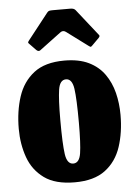

<svg xmlns="http://www.w3.org/2000/svg" viewBox="-55 -812 612 872"><g transform="rotate(-5 251.0 -376.0)"><path d="M18 -246.5Q18 -326.5 39.5 -392.5Q61 -458.5 111.8 -498Q162.5 -537.5 251 -537.5Q317 -537.5 361.8 -515.8Q406.5 -494 433.2 -456.2Q460 -418.5 472 -370.5Q484 -322.5 484 -270Q484 -190 462.5 -124.8Q441 -59.5 390 -21Q339 17.5 251 17.5Q162.5 17.5 111.8 -19.2Q61 -56 39.5 -116.2Q18 -176.5 18 -246.5ZM209.5 -270Q209.5 -160.5 216.2 -114.2Q223 -68 251 -68Q279 -68 285.8 -111.8Q292.5 -155.5 292.5 -250Q292.5 -359.5 285.8 -405.8Q279 -452 251 -452Q223 -452 216.2 -408.2Q209.5 -364.5 209.5 -270ZM128.5 -596.5 100.5 -625.5Q94.5 -631 94.5 -633.5Q94.5 -636 99 -642L193 -761.5Q197.5 -767.5 203.2 -768.8Q209 -770 219.5 -770H299Q315 -770 322 -761.5L418 -640Q423.5 -634.5 415 -626L383.5 -594.5Q378 -589 376 -589.2Q374 -589.5 367.5 -594L270 -666.5Q257 -676 245 -667L146.5 -593.5Q138 -587.5 128.5 -596.5Z"/></g></svg>

Font: Besley* Condensed Heavy
Style: Regular
Weight: 800
Width: 3
Designer: Owen Earl
Foundry: indestructible type*
Version: Version 3.000; ttfautohint (v1.8.3)